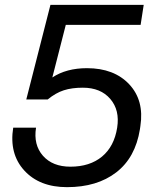

<svg xmlns="http://www.w3.org/2000/svg" viewBox="-20 -750 663 788"><path d="M254.9 18.1Q142.1 18.1 79.6 -50.3Q17.1 -118.7 34.2 -226.1H127.9Q116.7 -155.8 156.2 -110.8Q195.8 -65.9 269 -65.9Q348.6 -65.9 398.7 -107.4Q448.7 -148.9 460.9 -226.1Q472.2 -297.9 432.6 -344Q393.1 -390.1 319.8 -390.1Q274.9 -390.1 241.7 -379.4Q208.5 -368.7 175.8 -341.8H87.9L187 -730H569.8L557.1 -647.9H250L194.8 -432.1Q252.4 -470.2 336.9 -470.2Q448.2 -470.2 510.3 -404.1Q572.3 -337.9 556.2 -232.9L554.2 -219.2Q535.6 -103 457 -42.5Q378.4 18.1 254.9 18.1Z"/></svg>

Font: Sora Italic
Style: Regular
Weight: 400
Designer: Jonathan Barnbrook, Julián Moncada
Foundry: Barnbrook Fonts
Version: Version 2.000